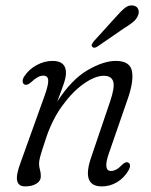

<svg xmlns="http://www.w3.org/2000/svg" viewBox="-20 -674 554 703"><path d="M70 -364.5Q63.5 -367.5 63 -376.2Q62.5 -385 69 -394.5Q86 -420.5 114.5 -435.8Q143 -451 172.5 -451Q221.5 -451 221.5 -407.5Q221.5 -391.5 214 -369Q206.5 -346.5 189.5 -302Q242.5 -383.5 300.8 -417.2Q359 -451 404 -451Q456 -451 463.2 -413.2Q470.5 -375.5 446 -307L379 -113.5Q356 -48 386.5 -48Q395.5 -48 405 -52.8Q414.5 -57.5 428 -71.5Q441.5 -83.5 449 -79Q462.5 -72 450.5 -50Q434 -22 408.2 -6.8Q382.5 8.5 353 8.5Q277.5 8.5 313.5 -97L383 -302Q401 -354.5 394.5 -375.5Q388 -396.5 360 -396.5Q328.5 -396.5 287.5 -368Q246.5 -339.5 208 -286.8Q169.5 -234 146 -160.5Q131.5 -117 127.2 -100.8Q123 -84.5 123 -75Q123 -64 126.2 -52.8Q129.5 -41.5 129.5 -28.5Q129.5 -11.5 113.2 -1.5Q97 8.5 72 8.5Q47.5 8.5 42.8 -12.2Q38 -33 56 -80.5L144 -325.5Q158 -365 156.5 -381Q155 -397 138.5 -397Q119 -397 94 -373Q79 -360 70 -364.5ZM402.5 -610Q421.5 -632 436.8 -644.5Q452 -657 469 -653.5Q482 -651 486.2 -640Q490.5 -629 485 -616.5Q479.5 -603.5 466.8 -593Q454 -582.5 435.5 -571.5L336 -503Q323 -495.5 317.5 -503Q314 -507 316.8 -512.5Q319.5 -518 324 -523.5Z"/></svg>

Font: Fraunces 72pt SuperSoft Light
Style: Italic
Weight: 300
Italic angle: -16°
Version: Version 1.000;[b76b70a41]